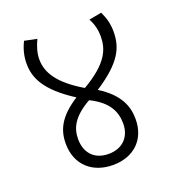

<svg xmlns="http://www.w3.org/2000/svg" viewBox="-112 -712 705 772"><g transform="rotate(-20 240.0 -326.0)"><path d="M390 -173C390 -225 372 -282 287 -335C401 -409 427 -465 427 -534C427 -566 420 -593 406 -622L352 -612C366 -587 372 -561 372 -534C372 -480 353 -425 241 -360C141 -419 108 -474 108 -530C108 -559 117 -585 129 -611L76 -622C62 -594 54 -564 54 -532C54 -470 81 -410 196 -336C115 -284 92 -234 92 -176C92 -82 157 -30 242 -30C332 -30 390 -86 390 -173ZM145 -176C145 -224 166 -266 240 -308C315 -271 337 -225 337 -173C337 -118 302 -78 241 -78C176 -78 145 -121 145 -176Z"/></g></svg>

Font: Noto Sans Devanagari SemiCondensed Light
Style: Regular
Weight: 300
Width: 4
Designer: Jelle Bosma - Monotype Design Team
Foundry: Monotype Imaging Inc.
Version: Version 2.004